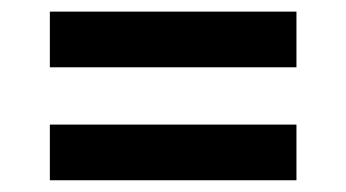

<svg xmlns="http://www.w3.org/2000/svg" viewBox="-20 -430 590 327"><path d="M64.9 -315.4V-410.2H484.9V-315.4ZM64.9 -123V-217.8H484.9V-123Z"/></svg>

Font: Code New Roman
Style: Bold
Weight: 700
Monospace: yes
Designer: Sam Radian
Foundry: Code New Roman
Version: Version 1.508 October 19, 2014